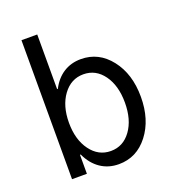

<svg xmlns="http://www.w3.org/2000/svg" viewBox="-136 -846 872 961"><g transform="rotate(-20 300.0 -365.0)"><path d="M86.9 0V-740.2H170.9V-449.2H174.8Q199.7 -498 240.2 -523.9Q280.8 -549.8 333 -549.8Q428.2 -549.8 490 -470.7Q551.8 -391.6 551.8 -270Q551.8 -148.4 490.5 -69.3Q429.2 9.8 334 9.8Q278.8 9.8 236.8 -18.8Q194.8 -47.4 169.9 -101.1H166V0ZM210.9 -123Q252.9 -65.9 318.8 -65.9Q384.8 -65.9 425.8 -122.6Q466.8 -179.2 466.8 -270Q466.8 -360.8 425.8 -417.5Q384.8 -474.1 318.8 -474.1Q252.9 -474.1 210.9 -417Q168.9 -359.9 168.9 -270Q168.9 -180.2 210.9 -123Z"/></g></svg>

Font: CommitMono
Style: Regular
Weight: 400
Monospace: yes
Designer: Eigil Nikolajsen
Foundry: Eigil Nikolajsen
Version: Version 1.143